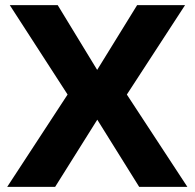

<svg xmlns="http://www.w3.org/2000/svg" viewBox="-20 -725 755 745"><path d="M8 0 265 -393V-323L18 -705H204L363 -444H351L512 -705H698L450 -324V-392L707 0H520L351 -271H364L194 0Z"/></svg>

Font: Nunito Sans 8pt ExtraBold
Style: Regular
Weight: 800
Version: Version 3.101;gftools[0.9.27]